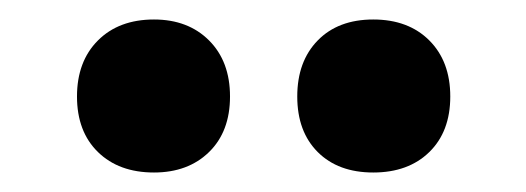

<svg xmlns="http://www.w3.org/2000/svg" viewBox="-20 -753 540 197"><path d="M420.5 -597Q399 -576 363 -576Q327 -576 306 -597Q285 -618 285 -654Q285 -690 306 -711.5Q327 -733 363 -733Q399 -733 420.5 -711.5Q442 -690 442 -654Q442 -618 420.5 -597ZM138 -576Q102 -576 80.5 -597Q59 -618 59 -654Q59 -690 80.5 -711.5Q102 -733 138 -733Q173 -733 194.5 -711.5Q216 -690 216 -654Q216 -618 194.5 -597Q173 -576 138 -576Z"/></svg>

Font: Cantarell
Style: Bold
Weight: 700
Designer: Dave Crossland, Nikolaus Waxweiler, Florian Fecher, Jacques Le Bailly, Eben Sorkin, Alexei Vanyashin, Alexios Zavras, Em
Version: Version 0.303